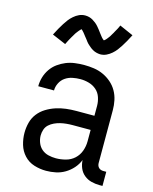

<svg xmlns="http://www.w3.org/2000/svg" viewBox="-115 -834 730 918"><g transform="rotate(15 250.0 -375.0)"><path d="M202 8Q172 8 143 -1Q114 -10 93.5 -32Q73 -54 64.5 -83Q56 -112 56 -141Q56 -167 62.5 -192Q69 -217 84.5 -237Q100 -257 122 -270.5Q144 -284 168.5 -292Q193 -300 218 -303Q243 -306 269 -306H358V-355Q358 -376 351 -397Q344 -418 328 -432Q312 -446 291 -452Q270 -458 249 -458Q229 -458 209.5 -454Q190 -450 174 -439Q158 -428 149 -410Q140 -392 140 -373H62Q62 -396 68.5 -418Q75 -440 88 -459Q101 -478 119.5 -491.5Q138 -505 159 -513.5Q180 -522 203 -525Q226 -528 249 -528Q273 -528 297 -524.5Q321 -521 343 -511Q365 -501 383.5 -485Q402 -469 414 -448Q426 -427 431 -403Q436 -379 436 -355V-93Q436 -87 438 -81Q440 -75 444.5 -70.5Q449 -66 455 -64Q461 -62 467 -62H482V8H467Q447 8 427 3Q407 -2 391 -15Q375 -28 367 -47Q359 -66 358 -87Q349 -64 332.5 -45.5Q316 -27 295 -14.5Q274 -2 250 3Q226 8 202 8ZM232 -62Q256 -62 280.5 -68.5Q305 -75 323 -91.5Q341 -108 349.5 -131.5Q358 -155 358 -180V-236H269Q254 -236 238.5 -234.5Q223 -233 208.5 -229.5Q194 -226 180 -219.5Q166 -213 155 -203Q144 -193 139 -178.5Q134 -164 134 -149Q134 -131 141 -113Q148 -95 162 -83Q176 -71 194.5 -66.5Q213 -62 232 -62ZM308 -597Q303 -597 298 -598Q293 -599 288.5 -600Q284 -601 279.5 -603Q275 -605 270.5 -607.5Q266 -610 262.5 -612.5Q259 -615 255.5 -618Q252 -621 248 -624.5Q244 -628 240.5 -631.5Q237 -635 234 -639Q231 -643 228.5 -646.5Q226 -650 223 -653.5Q220 -657 216.5 -661.5Q213 -666 210 -670Q207 -674 204 -677.5Q201 -681 197.5 -684.5Q194 -688 192 -690Q189 -688 187 -686Q185 -684 181.5 -680Q178 -676 177 -674.5Q176 -673 174 -670.5Q172 -668 170.5 -666Q169 -664 167 -661Q165 -658 163.5 -655Q162 -652 160 -649Q158 -646 156 -642.5Q154 -639 152 -635.5Q150 -632 147.5 -627.5Q145 -623 143 -619Q141 -615 138.5 -610Q136 -605 134 -601L66 -630Q75 -648 83.5 -663Q92 -678 100 -690.5Q108 -703 116 -713.5Q124 -724 136 -734.5Q148 -745 162 -751.5Q176 -758 192 -758Q202 -758 211.5 -755.5Q221 -753 229.5 -748Q238 -743 245.5 -737Q253 -731 259.5 -723.5Q266 -716 271 -709.5Q276 -703 283 -693.5Q290 -684 295.5 -677.5Q301 -671 308 -666Q311 -668 313 -669.5Q315 -671 318.5 -675Q322 -679 323 -680.5Q324 -682 326 -684.5Q328 -687 329.5 -689Q331 -691 333 -694Q335 -697 336.5 -700Q338 -703 340 -706Q342 -709 344 -712.5Q346 -716 348 -720Q350 -724 352.5 -728Q355 -732 357 -736Q359 -740 361.5 -745Q364 -750 366 -755L434 -725Q425 -707 416.5 -692Q408 -677 400 -664.5Q392 -652 384 -641.5Q376 -631 364 -620.5Q352 -610 338 -603.5Q324 -597 308 -597Z"/></g></svg>

Font: Iosevka Algr
Style: Regular
Weight: 400
Monospace: yes
Designer: Belleve Invis
Foundry: Belleve Invis
Version: Version 26.0.2; ttfautohint (v1.8.3)